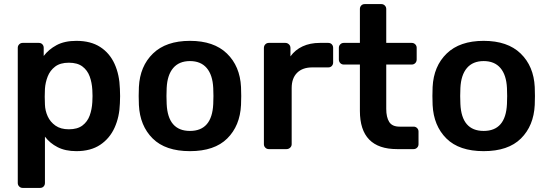

<svg xmlns="http://www.w3.org/2000/svg" viewBox="-20 -730 2684 940"><path d="M91 190Q81 190 74 183Q67 176 67 166V-496Q67 -506 74 -513Q81 -520 91 -520H170Q181 -520 187.5 -513Q194 -506 194 -496V-456Q218 -488 257 -509Q296 -530 354 -530Q424 -530 470.5 -500Q517 -470 541 -417Q565 -364 567 -295Q569 -260 567 -224Q565 -158 541 -105Q517 -52 470.5 -21Q424 10 354 10Q300 10 262 -9.5Q224 -29 200 -61V166Q200 176 193.5 183Q187 190 176 190ZM317 -97Q359 -97 383.5 -115.5Q408 -134 419 -164Q430 -194 432 -230Q434 -260 432 -290Q430 -326 419 -356Q408 -386 383.5 -404.5Q359 -423 317 -423Q275 -423 250 -404Q225 -385 213.5 -355.5Q202 -326 200 -295Q198 -257 200 -218Q201 -188 213.5 -160.5Q226 -133 251.5 -115Q277 -97 317 -97Z M910 10Q790 10 727.5 -52Q665 -114 660 -216Q659 -234 659 -260Q659 -286 660 -304Q665 -406 729 -468Q793 -530 910 -530Q1027 -530 1091 -468Q1155 -406 1160 -304Q1161 -286 1161 -260Q1161 -234 1160 -216Q1155 -114 1092.5 -52Q1030 10 910 10ZM910 -89Q1018 -89 1024 -221Q1025 -236 1025 -260Q1025 -284 1024 -299Q1021 -363 992 -397Q963 -431 910 -431Q857 -431 828 -397Q799 -363 796 -299Q795 -284 795 -260Q795 -236 796 -221Q802 -89 910 -89Z M1296 0Q1286 0 1279 -7Q1272 -14 1272 -24V-495Q1272 -506 1279 -513Q1286 -520 1296 -520H1377Q1387 -520 1394.5 -513Q1402 -506 1402 -495V-454Q1425 -486 1461.5 -503Q1498 -520 1546 -520H1587Q1598 -520 1604.5 -513Q1611 -506 1611 -496V-424Q1611 -414 1604.5 -407Q1598 -400 1587 -400H1509Q1461 -400 1434.5 -373.5Q1408 -347 1408 -299V-24Q1408 -14 1400.5 -7Q1393 0 1383 0Z M1924 0Q1742 0 1742 -187V-414H1663Q1653 -414 1646 -421Q1639 -428 1639 -439V-496Q1639 -506 1646 -513Q1653 -520 1663 -520H1742V-686Q1742 -696 1748.5 -703Q1755 -710 1766 -710H1847Q1857 -710 1864 -703Q1871 -696 1871 -686V-520H1996Q2006 -520 2013 -513Q2020 -506 2020 -496V-439Q2020 -428 2013 -421Q2006 -414 1996 -414H1871V-197Q1871 -156 1885.5 -133Q1900 -110 1936 -110H2005Q2015 -110 2022 -103Q2029 -96 2029 -86V-24Q2029 -14 2022 -7Q2015 0 2005 0Z M2348 10Q2228 10 2165.5 -52Q2103 -114 2098 -216Q2097 -234 2097 -260Q2097 -286 2098 -304Q2103 -406 2167 -468Q2231 -530 2348 -530Q2465 -530 2529 -468Q2593 -406 2598 -304Q2599 -286 2599 -260Q2599 -234 2598 -216Q2593 -114 2530.5 -52Q2468 10 2348 10ZM2348 -89Q2456 -89 2462 -221Q2463 -236 2463 -260Q2463 -284 2462 -299Q2459 -363 2430 -397Q2401 -431 2348 -431Q2295 -431 2266 -397Q2237 -363 2234 -299Q2233 -284 2233 -260Q2233 -236 2234 -221Q2240 -89 2348 -89Z"/></svg>

Font: Rubik Medium
Style: Regular
Weight: 500
Designer: Hubert and Fischer
Foundry: Hubert and Fischer
Version: Version 2.300; ttfautohint (v1.8.4.7-5d5b);gftools[0.9.30]